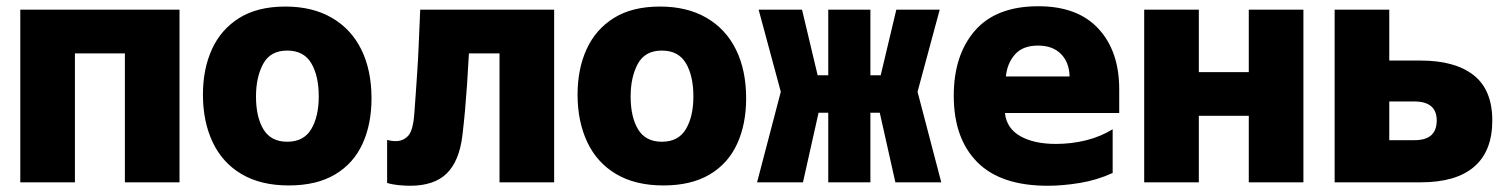

<svg xmlns="http://www.w3.org/2000/svg" viewBox="-20 -584 4840 615"><path d="M45 0V-553H555V0H380V-413H220V0Z M905 10Q815 10 753.5 -26.5Q692 -63 661 -129Q630 -195 630 -281Q630 -363 659 -426.5Q688 -490 746.5 -526.5Q805 -563 894 -563Q981 -563 1043 -527Q1105 -491 1137.5 -425Q1170 -359 1170 -269Q1170 -186 1141 -123Q1112 -60 1053 -25Q994 10 905 10ZM900 -130Q953 -130 977 -170.5Q1001 -211 1001 -275Q1001 -341 977 -381.5Q953 -422 900 -422Q846 -422 823 -379.5Q800 -337 800 -275Q800 -209 824 -169.5Q848 -130 900 -130Z M1293 11Q1277 11 1256.5 9Q1236 7 1220 2V-136Q1233 -132 1248 -132Q1271 -132 1287 -148.5Q1303 -165 1307 -219Q1310 -257 1312 -288Q1314 -319 1316.5 -354.5Q1319 -390 1321 -437Q1323 -484 1326 -553H1755V0H1580V-413H1482Q1479 -357 1476 -313Q1473 -269 1469.5 -230Q1466 -191 1461 -149Q1451 -68 1411 -28.5Q1371 11 1293 11Z M2105 10Q2015 10 1953.5 -26.5Q1892 -63 1861 -129Q1830 -195 1830 -281Q1830 -363 1859 -426.5Q1888 -490 1946.5 -526.5Q2005 -563 2094 -563Q2181 -563 2243 -527Q2305 -491 2337.5 -425Q2370 -359 2370 -269Q2370 -186 2341 -123Q2312 -60 2253 -25Q2194 10 2105 10ZM2100 -130Q2153 -130 2177 -170.5Q2201 -211 2201 -275Q2201 -341 2177 -381.5Q2153 -422 2100 -422Q2046 -422 2023 -379.5Q2000 -337 2000 -275Q2000 -209 2024 -169.5Q2048 -130 2100 -130Z M2405 0 2481 -290 2410 -553H2549L2599 -343H2633V-553H2768V-343H2801L2851 -553H2990L2919 -290L2995 0H2848L2798 -223H2768V0H2633V-223H2602L2552 0Z M3336 11Q3185 11 3110 -65Q3035 -141 3035 -277Q3035 -408 3103 -486Q3171 -564 3306 -564Q3432 -564 3498.5 -492Q3565 -420 3565 -298V-222H3199Q3204 -173 3248 -148Q3292 -123 3362 -123Q3412 -123 3458.5 -134.5Q3505 -146 3544 -170V-30Q3494 -7 3439 2Q3384 11 3336 11ZM3202 -339H3406Q3405 -384 3378.5 -411Q3352 -438 3305 -438Q3256 -438 3231 -409.5Q3206 -381 3202 -339Z M3645 0V-553H3820V-353H3980V-553H4155V0H3980V-213H3820V0Z M4255 0V-553H4430V-390H4531Q4641 -390 4700.5 -343Q4760 -296 4760 -198Q4760 -100 4702 -50Q4644 0 4531 0ZM4430 -135H4511Q4582 -135 4582 -198Q4582 -259 4510 -259H4430Z"/></svg>

Font: Noto Sans Mono Black
Style: Regular
Weight: 900
Designer: Monotype Design Team
Foundry: Monotype Imaging Inc.
Version: Version 2.014